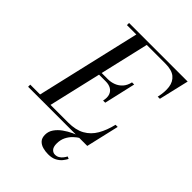

<svg xmlns="http://www.w3.org/2000/svg" viewBox="-312 -885 1236 1236"><g transform="rotate(45 306.0 -267.0)"><path d="M40 0 214 -750H309L135 0ZM-45 0V-19.5H300Q368.5 -19.5 413 -44.5Q457.5 -69.5 484.2 -115.5Q511 -161.5 526 -225H545.5L493.5 0ZM359 -278.5Q366.5 -312 358.5 -334Q350.5 -356 331 -367Q311.5 -378 283 -378H212V-397.5H283Q311.5 -397.5 337.2 -407.5Q363 -417.5 381.8 -438.5Q400.5 -459.5 408 -493H427.5L378.5 -278.5ZM590 -545Q602.5 -598.5 596.8 -640.5Q591 -682.5 561.8 -706.5Q532.5 -730.5 474 -730.5H124V-750H657.5L609.5 -545ZM353 216.5Q327.5 216.5 304 210Q280.5 203.5 265.2 187.2Q250 171 250 141Q250 111 267.5 86Q285 61 312 41.8Q339 22.5 368 9Q397 -4.5 420 -11.5L425.5 -3.5Q408 6.5 388.8 24.5Q369.5 42.5 356.2 68.5Q343 94.5 343 128.5Q343 158.5 355.5 172.8Q368 187 386 187Q402.5 187 415.2 179.5Q428 172 437.2 160.2Q446.5 148.5 452.5 137L468 144Q461 158 447.5 175Q434 192 411.2 204.2Q388.5 216.5 353 216.5Z"/></g></svg>

Font: Bodoni Moda
Style: Italic
Weight: 400
Italic angle: -13°
Designer: Owen Earl
Foundry: indestructible type
Version: Version 2.005